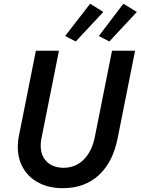

<svg xmlns="http://www.w3.org/2000/svg" viewBox="-20 -988 744 1016"><path d="M74.2 -210.9Q74.2 -241.2 80.6 -271.5L169.9 -719.7H292L199.2 -254.9Q195.3 -236.8 195.3 -216.3Q195.3 -180.2 210.7 -153.8Q226.1 -127.4 253.4 -113.8Q280.8 -100.1 316.4 -100.1Q379.9 -100.1 423.3 -143.8Q466.8 -187.5 481.9 -263.7L572.8 -719.7H694.8L602.5 -256.3Q577.6 -130.4 502.9 -61.3Q428.2 7.8 312 7.8Q241.7 7.8 187.7 -19.3Q133.8 -46.4 104 -95.9Q74.2 -145.5 74.2 -210.9ZM324.7 -797.4 457 -968.3 526.9 -924.8 380.9 -768.6ZM502.9 -797.4 632.8 -968.3 704.1 -924.8 558.6 -768.6Z"/></svg>

Font: Reddit Sans Vanilla SemiBold
Style: Italic
Weight: 600
Italic angle: -11.25°
Designer: Stephen Hutchings
Version: Version 1.013